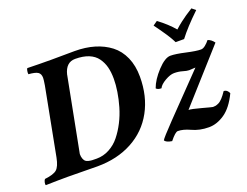

<svg xmlns="http://www.w3.org/2000/svg" viewBox="-103 -853 1376 1071"><g transform="rotate(-20 585.0 -317.5)"><path d="M331.1 -537.1V-536.1L246.1 -96.2Q246.1 -80.1 250.2 -69.1Q254.4 -58.1 260 -52.5Q265.6 -46.9 277.6 -43.9Q289.6 -41 298.8 -40.5Q308.1 -40 326.2 -40Q366.2 -40 401.9 -59.1Q437.5 -78.1 463.1 -110.1Q488.8 -142.1 509.3 -182.1Q529.8 -222.2 542.5 -265.9Q555.2 -309.6 561.5 -350.3Q567.9 -391.1 567.9 -425.8Q567.9 -465.3 560.1 -495.8Q552.2 -526.4 533.9 -551.8Q515.6 -577.1 482.7 -590.6Q449.7 -604 402.8 -604Q347.7 -604 331.1 -537.1ZM276.9 -645Q301.3 -645 345.9 -645.5Q390.6 -646 415 -646Q479 -646 531.7 -630.4Q584.5 -614.7 624.5 -584Q664.6 -553.2 686.8 -502.9Q709 -452.6 709 -387.2Q709 -271.5 660.6 -183.1Q612.3 -94.7 522.7 -46.4Q433.1 2 314.9 2Q296.9 2 229 1Q161.1 0 140.1 0Q79.1 0 8.8 2Q5.4 -3.4 8.3 -15.4Q11.2 -27.3 16.1 -32.2Q68.8 -38.1 88.1 -55.2Q107.4 -72.3 117.2 -122.1L193.8 -522Q199.2 -555.2 199.2 -565.9Q199.2 -589.8 184.1 -599.9Q168.9 -609.9 128.9 -612.8Q127.4 -621.1 129.4 -632.3Q131.3 -643.6 134.8 -647Q205.1 -645 276.9 -645ZM712.9 -7.8Q717.8 -19 792 -96.2L1017.1 -329.1Q1009.8 -329.1 998 -328.1Q986.3 -327.1 979 -327.1Q966.3 -327.1 943.6 -334Q920.9 -340.8 894 -340.8Q871.6 -340.8 840.1 -322.8Q808.6 -304.7 799.8 -285.2Q777.3 -285.2 769 -295.9Q785.2 -341.8 830.3 -390.4Q875.5 -439 908.2 -439Q938.5 -439 996.1 -426Q1053.7 -413.1 1081.1 -413.1Q1093.8 -413.1 1107.9 -424.6Q1122.1 -436 1132.8 -450.2Q1153.8 -444.3 1169.9 -421.9L899.9 -120.1Q917 -120.1 973.6 -104.5Q1030.3 -88.9 1034.2 -88.9Q1043.5 -88.9 1049.8 -90.1Q1056.2 -91.3 1067.6 -96.4Q1079.1 -101.6 1092.3 -115.7Q1105.5 -129.9 1120.1 -151.9Q1131.8 -151.9 1140.1 -144.3Q1148.4 -136.7 1150.9 -127.9Q1115.7 -54.2 1069.3 -22.2Q1022.9 9.8 975.1 9.8Q919.4 9.8 875 -11.2Q834.5 -29.8 803.2 -29.8Q788.6 -29.8 754.9 12.2Q720.2 6.8 712.9 -7.8ZM1012.2 -500H961.9Q957 -509.8 951.9 -519Q946.8 -528.3 939.9 -539.3Q933.1 -550.3 928.7 -556.9Q924.3 -563.5 915.3 -576.4Q906.2 -589.4 903.6 -593.3Q900.9 -597.2 890.1 -612.1Q879.4 -627 877.9 -628.9L903.8 -647Q958.5 -606.4 995.1 -563Q1013.7 -580.1 1033.9 -595.7Q1054.2 -611.3 1068.1 -620.6Q1082 -629.9 1108.9 -647L1130.9 -628.9Q1053.7 -555.2 1012.2 -500Z"/></g></svg>

Font: Common Serif
Style: Bold Italic
Weight: 700
Italic angle: -12°
Designer: Philipp H. Poll, Khaled Hosny
Foundry: Stefan Peev, Context Ltd.
Version: Version 1.026